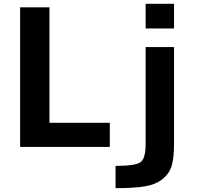

<svg xmlns="http://www.w3.org/2000/svg" viewBox="-20 -771 1040 1010"><path d="M240.2 -732.4V-125H557.6V2H85.9V-732.4ZM587.9 218.8V101.6Q694.3 101.6 720.2 81.5Q746.1 61.5 746.1 -13.7V-523.4H895.5V-13.7Q895.5 56.6 883.8 98.6Q872.1 140.6 836.4 169.9Q800.8 199.2 744.1 209Q687.5 218.8 587.9 218.8ZM746.1 -621.1V-751H895.5V-621.1Z"/></svg>

Font: Gen Shin Gothic Bold
Style: Bold
Weight: 700
Designer: [Source Han Sans]
Ryoko NISHIZUKA  (kana & ideographs); Paul D. Hunt (Latin, Greek & Cyrillic); Wenlong ZHANG  (bopomofo
Version: Version 1.002.20150607